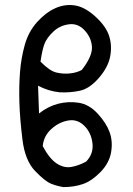

<svg xmlns="http://www.w3.org/2000/svg" viewBox="-20 -770 540 782"><path d="M238 -8Q213 -12 188.5 -21.5Q164 -31 123 -73.5Q82 -116 71.5 -201Q61 -286 59 -352.5Q57 -419 61.5 -476.5Q66 -534 81 -587.5Q96 -641 131 -680Q166 -719 205 -736.5Q244 -754 284.5 -748Q325 -742 368 -703Q411 -664 424 -625Q437 -586 429 -541.5Q421 -497 383 -453Q345 -409 305.5 -400.5Q266 -392 223 -394Q176 -399 135 -421Q137 -358 139 -308Q176 -337 217 -347.5Q258 -358 300.5 -351.5Q343 -345 378 -307Q413 -269 426.5 -231.5Q440 -194 432.5 -150Q425 -106 389.5 -69.5Q354 -33 318 -20.5Q282 -8 238 -8ZM331 -112Q362 -144 356.5 -187.5Q351 -231 322.5 -258.5Q294 -286 256.5 -279Q219 -272 188.5 -244Q158 -216 154 -175Q181 -124 210.5 -104.5Q240 -85 270 -90Q300 -95 331 -112ZM313 -485Q356 -540 354.5 -577.5Q353 -615 325.5 -645.5Q298 -676 260.5 -671Q223 -666 196.5 -640.5Q170 -615 161 -591Q152 -567 145 -519Q182 -481 210 -474.5Q238 -468 265.5 -471Q293 -474 313 -485Z"/></svg>

Font: Kosefont JP
Style: Regular
Weight: 400
Designer: Nozomi Seto 瀬戸のぞみ
Version: Version 3.00;June 19, 2020